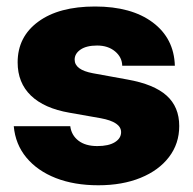

<svg xmlns="http://www.w3.org/2000/svg" viewBox="-20 -546 582 579"><path d="M507.3 -347.7H348.6Q348.1 -373.5 326.9 -391.1Q305.7 -408.7 272.9 -408.7Q240.7 -408.7 222.9 -396.5Q205.1 -384.3 205.1 -366.2Q205.1 -335.4 259.8 -325.2L364.3 -306.2Q444.3 -292 482.4 -257.8Q520.5 -223.6 520.5 -166Q520.5 -112.8 489.7 -72.5Q459 -32.2 404.1 -9.8Q349.1 12.7 276.4 12.7Q204.1 12.7 148.4 -9Q92.8 -30.8 59.6 -70.8Q26.4 -110.8 21.5 -165.5H191.9Q195.3 -138.2 216.6 -121.8Q237.8 -105.5 273.4 -105.5Q307.6 -105.5 326.4 -117.2Q345.2 -128.9 345.2 -147.5Q345.2 -178.2 283.7 -189.5L189.5 -206.1Q113.3 -219.2 73.2 -257.8Q33.2 -296.4 33.2 -357.9Q33.2 -435.1 95.5 -480.7Q157.7 -526.4 266.6 -526.4Q376.5 -526.4 440.7 -478.3Q504.9 -430.2 507.3 -347.7Z"/></svg>

Font: Inter Display Extra Bold
Style: Regular
Weight: 800
Designer: Rasmus Andersson
Foundry: rsms
Version: Version 4.000;git-4fc901f